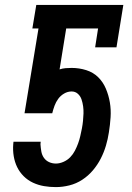

<svg xmlns="http://www.w3.org/2000/svg" viewBox="-20 -755 540 783"><path d="M208 8Q183 8 159.5 4Q136 0 114.5 -10Q93 -20 76.5 -36.5Q60 -53 50 -73.5Q40 -94 36 -118Q32 -142 34 -167L35 -177H146L145 -167Q146 -152 148.5 -137.5Q151 -123 159 -111.5Q167 -100 180 -94Q193 -88 208 -88Q223 -88 239 -95Q255 -102 266.5 -114Q278 -126 285.5 -140.5Q293 -155 298.5 -170Q304 -185 307.5 -200.5Q311 -216 314 -231Q317 -247 318.5 -262Q320 -277 320.5 -292Q321 -307 319 -321.5Q317 -336 312.5 -349.5Q308 -363 297.5 -372.5Q287 -382 272 -382Q256 -382 241.5 -373.5Q227 -365 217.5 -352Q208 -339 202.5 -324Q197 -309 193 -293H80L137 -639H112L128 -735H483L455 -562H368L380 -639H250L223 -472Q235 -476 247.5 -477Q260 -478 272 -478Q303 -478 331.5 -469Q360 -460 380 -440.5Q400 -421 411.5 -394Q423 -367 428 -337.5Q433 -308 431 -277Q429 -246 424 -215Q420 -188 412 -161Q404 -134 391 -108.5Q378 -83 359 -60.5Q340 -38 315.5 -22Q291 -6 263 1Q235 8 208 8Z"/></svg>

Font: Iosevka Curly Slab
Style: Bold Italic
Weight: 700
Italic angle: -9°
Monospace: yes
Designer: Belleve Invis
Foundry: Belleve Invis
Version: Version 22.1.2; ttfautohint (v1.8.4)